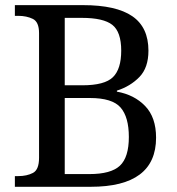

<svg xmlns="http://www.w3.org/2000/svg" viewBox="-20 -717 679 737"><path d="M37.1 0V-41H49.8Q83 -41 106.4 -53.2Q129.9 -65.4 129.9 -111.3V-589.8Q129.9 -632.8 106 -644.5Q82 -656.2 49.8 -656.2H37.1V-697.3H298.8Q425.8 -697.3 487.8 -654.8Q549.8 -612.3 549.8 -522.5Q549.8 -457 515.1 -421.4Q480.5 -385.7 428.7 -369.1V-365.2Q495.1 -353.5 537.1 -310.1Q579.1 -266.6 579.1 -188.5Q579.1 0 328.1 0ZM323.2 -48.8Q406.2 -48.8 440.4 -81.1Q474.6 -113.3 474.6 -191.4Q474.6 -267.6 442.9 -304.2Q411.1 -340.8 325.2 -340.8H228.5V-48.8ZM295.9 -389.6Q381.8 -389.6 413.6 -420.9Q445.3 -452.1 445.3 -522.5Q445.3 -594.7 411.1 -621.6Q377 -648.4 293.9 -648.4H228.5V-389.6Z"/></svg>

Font: Noto Serif Todhri
Style: Regular
Weight: 400
Designer: Mikhail Merkuryev
Version: Version 1.000; ttfautohint (v1.8.4.7-5d5b)